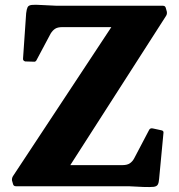

<svg xmlns="http://www.w3.org/2000/svg" viewBox="-20 -776 746 800"><path d="M46 0Q36 0 34 -10L30 -24Q29 -34 34 -42L469 -701L480 -663H240Q220 -663 209.5 -656Q199 -649 191 -636L133 -527Q129 -517 119 -519L85 -520Q75 -523 76 -532L89 -721Q91 -738 95 -746Q99 -754 112.5 -755.5Q126 -757 155 -755L217 -752H659Q669 -752 671 -742L675 -728Q677 -718 672 -710L255 -60L237 -88H490Q510 -88 521 -95.5Q532 -103 539 -116L601 -234Q605 -243 616 -241L653 -233Q663 -231 661 -221L643 -31Q642 -15 637.5 -7Q633 1 620 2.5Q607 4 577 3L516 0Z"/></svg>

Font: Hahmlet ExtraBold
Style: Regular
Weight: 800
Designer: Minjoo Ham & Mark Frömberg
Foundry: hypertype
Version: Version 1.002